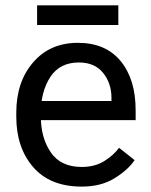

<svg xmlns="http://www.w3.org/2000/svg" viewBox="-20 -690 571 725"><path d="M41.5 -249Q41.5 -132.8 105.2 -59.1Q168.9 14.6 288.6 14.6Q361.8 14.6 412.8 -17.1Q463.9 -48.8 488.3 -85.4L429.7 -131.8Q407.7 -102.5 372.6 -81.1Q337.4 -59.6 288.6 -59.6Q209.5 -59.6 171.9 -114.5Q134.3 -169.4 134.3 -249V-264.6Q134.3 -344.2 169.9 -399.2Q205.6 -454.1 277.8 -454.1Q337.4 -454.1 369.1 -415Q400.9 -376 400.9 -320.3V-308.6H97.2V-236.3H492.2V-273.4Q492.2 -390.6 435.5 -459.5Q378.9 -528.3 273.9 -528.3Q168.9 -528.3 105.2 -454.6Q41.5 -380.9 41.5 -264.6ZM426.8 -669.9H120.1V-595.7H426.8Z"/></svg>

Font: Roboto Flex
Style: Regular
Weight: 400
Designer: Berlow after Robertson
Foundry: Google
Version: Version 3.200;gftools[0.9.32]